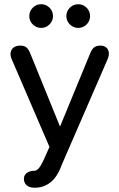

<svg xmlns="http://www.w3.org/2000/svg" viewBox="-20 -712 570 916"><path d="M136.1 103Q139.7 103 143 103Q153.5 103 163.8 92Q174.1 81 186 55.8L190.3 46.7L224.7 -30.8V9.2L36 -429.3Q28.2 -446.5 30.8 -461.5Q33.4 -476.6 45.1 -485.5Q56.9 -494.4 77.6 -494.4Q95 -494.4 105.6 -486Q116.2 -477.6 124.6 -456.7L280.2 -74.1H252.4L410.2 -457.3Q418.6 -478.2 429.5 -486.3Q440.5 -494.4 460.1 -494.4Q476.7 -494.4 487 -485.3Q497.3 -476.2 499.1 -461.5Q500.8 -446.8 493.7 -430.3L277.7 67.2L273.5 77.3Q252.7 133.9 219.6 158.9Q186.5 184 144.9 183.6Q120.5 183.6 107.1 171.7Q93.7 159.8 94.1 140.9Q94.1 129.6 99.8 121.4Q105.6 113.2 115.3 108.7Q125 104.3 136.1 103ZM119.7 -635.5Q119.7 -658.8 136.4 -675.3Q153 -691.9 176.3 -691.9Q199.7 -691.9 216.2 -675.3Q232.8 -658.6 232.8 -635.3Q232.8 -612 216.1 -595.4Q199.5 -578.8 176.2 -578.8Q152.9 -578.8 136.3 -595.5Q119.7 -612.1 119.7 -635.5ZM296.6 -635.5Q296.6 -658.8 313.3 -675.3Q329.9 -691.9 353.2 -691.9Q376.6 -691.9 393.1 -675.3Q409.7 -658.6 409.7 -635.3Q409.7 -612 393.1 -595.4Q376.4 -578.8 353.1 -578.8Q329.8 -578.8 313.2 -595.5Q296.6 -612.1 296.6 -635.5Z"/></svg>

Font: SN Pro Thin
Style: Regular
Weight: 200
Designer: Tobias Whetton
Foundry: Supernotes
Version: Version 1.003;Glyphs 3.3 (3324)